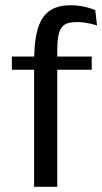

<svg xmlns="http://www.w3.org/2000/svg" viewBox="-20 -722 395 742"><path d="M111.8 0V-452.6H25.9V-503.4H112.3V-504.9Q113.3 -556.6 121.6 -594Q129.9 -631.3 146.7 -655.3Q163.6 -679.2 189.7 -690.4Q215.8 -701.7 252 -701.7Q273.9 -701.7 291.7 -698.7Q309.6 -695.8 322.3 -691.9Q336.9 -687.5 348.1 -682.6L355 -624Q343.3 -627.4 330.6 -630.4Q319.3 -632.8 305.7 -634.8Q292 -636.7 277.8 -636.7Q255.9 -636.7 241.2 -632.1Q226.6 -627.4 217.8 -615.2Q209 -603 205.1 -581.1Q201.2 -559.1 201.2 -524.9V-503.4H334.5V-452.6H201.2V0Z"/></svg>

Font: Mako
Style: Regular
Weight: 400
Designer: vernon adams
Foundry: vernon adams
Version: Version 1.000